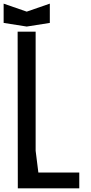

<svg xmlns="http://www.w3.org/2000/svg" viewBox="-55 -1036 498 1056"><path d="M219 -1016 92 -972 -35 -1016V-910L92 -890L219 -910ZM42 -862 43 0H381V-87H156L141 -207V-862Z"/></svg>

Font: BackOut Medium
Style: Regular
Weight: 500
Designer: Frank Adebiaye
Foundry: Velvetyne Type Foundry
Version: Version 2.000;hotconv 1.0.109;makeotfexe 2.5.65596